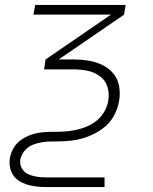

<svg xmlns="http://www.w3.org/2000/svg" viewBox="-20 -550 616 775"><path d="M165 205H402V166H165Q146 166 127.5 163Q109 160 93 152.5Q77 145 68 129Q59 113 62 94Q66 75 79.5 58.5Q93 42 112 34.5Q131 27 150.5 24Q170 21 189 21H208Q240 21 272 17Q304 13 335.5 1Q367 -11 395 -31.5Q423 -52 439.5 -82Q456 -112 461 -144Q466 -174 460.5 -203.5Q455 -233 436.5 -254.5Q418 -276 391.5 -288.5Q365 -301 335.5 -305.5Q306 -310 276 -310H217L481 -491L487 -530H122L115 -491H428L164 -310L158 -270H276Q305 -270 332.5 -264.5Q360 -259 382.5 -243Q405 -227 413.5 -200Q422 -173 417 -144Q413 -118 398 -94.5Q383 -71 360 -55.5Q337 -40 311 -32Q285 -24 259.5 -21Q234 -18 208 -18H189Q168 -18 146.5 -15.5Q125 -13 104 -5.5Q83 2 64.5 15Q46 28 34.5 48Q23 68 20 88Q15 116 25.5 142Q36 168 59 181.5Q82 195 109.5 200Q137 205 165 205Z"/></svg>

Font: Iosevka Sparkle XLtObl
Style: Regular
Weight: 200
Italic angle: -9°
Designer: Belleve Invis
Foundry: Belleve Invis
Version: Version 4.5.0; ttfautohint (v1.8.3)